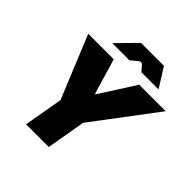

<svg xmlns="http://www.w3.org/2000/svg" viewBox="-232 -1072 1244 1244"><g transform="rotate(45 389.5 -450.0)"><path d="M199 0H407L454 -269L779 -700H536L381 -457H375L303 -700H69L246 -269ZM222 -767H379L433 -811H451L489 -767H646L563 -900H353Z"/></g></svg>

Font: Fixel Display 20240404 Black
Style: Italic
Weight: 900
Italic angle: -10°
Designer: AlfaBravo + MacPaw
Foundry: Kyrylo Tkachov, Marchela Mozhyna, Serhii Makarenko, Maria Weinstein, Zakhar Kryvoshyya
Version: Version 1.211;Glyphs 3.2 (3225)